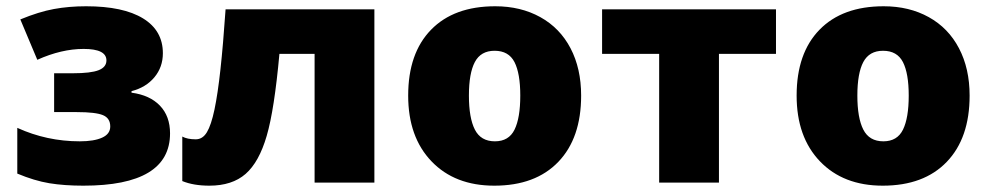

<svg xmlns="http://www.w3.org/2000/svg" viewBox="-20 -583 3159 613"><path d="M212.9 -349.1Q270 -349.1 294.9 -358.9Q319.8 -368.7 319.8 -390.1Q319.8 -426.8 247.1 -426.8Q176.3 -426.8 99.1 -392.1L44.9 -521Q104 -545.4 152.1 -554.2Q200.2 -563 254.9 -563Q373.5 -563 436.8 -524.2Q500 -485.4 500 -413.1Q500 -368.7 472.9 -336.2Q445.8 -303.7 399.9 -292V-287.1Q458.5 -279.3 490.7 -245.6Q522.9 -211.9 522.9 -157.2Q522.9 9.8 246.1 9.8Q185.1 9.8 137.5 2Q89.8 -5.9 35.2 -28.8V-174.8Q129.4 -131.8 234.9 -131.8Q280.3 -131.8 306.2 -143.6Q332 -155.3 332 -179.2Q332 -205.6 308.8 -215.3Q285.6 -225.1 225.1 -225.1H152.8V-349.1Z M1175.3 0H984.4V-411.1H872.1Q856 -232.9 831.5 -149.2Q807.1 -65.4 764.2 -27.8Q721.2 9.8 648.4 9.8Q597.7 9.8 562 -4.9V-147Q578.1 -138.2 605 -138.2Q627 -138.2 640.6 -160.9Q654.3 -183.6 664.8 -233.4Q675.3 -283.2 683.8 -361.3Q692.4 -439.5 700.2 -553.2H1175.3Z M1835.4 -277.8Q1835.4 -142.1 1762.5 -66.2Q1689.5 9.8 1558.1 9.8Q1432.1 9.8 1357.7 -67.9Q1283.2 -145.5 1283.2 -277.8Q1283.2 -413.1 1356.2 -488Q1429.2 -563 1561 -563Q1642.6 -563 1705.1 -528.3Q1767.6 -493.7 1801.5 -429Q1835.4 -364.3 1835.4 -277.8ZM1477.1 -277.8Q1477.1 -206.5 1496.1 -169.2Q1515.1 -131.8 1560.1 -131.8Q1604.5 -131.8 1622.8 -169.2Q1641.1 -206.5 1641.1 -277.8Q1641.1 -348.6 1622.6 -384.8Q1604 -420.9 1559.1 -420.9Q1515.1 -420.9 1496.1 -385Q1477.1 -349.1 1477.1 -277.8Z M2457.5 -411.1H2275.4V0H2084.5V-411.1H1902.3V-553.2H2457.5Z M3075.7 -277.8Q3075.7 -142.1 3002.7 -66.2Q2929.7 9.8 2798.3 9.8Q2672.4 9.8 2597.9 -67.9Q2523.4 -145.5 2523.4 -277.8Q2523.4 -413.1 2596.4 -488Q2669.4 -563 2801.3 -563Q2882.8 -563 2945.3 -528.3Q3007.8 -493.7 3041.7 -429Q3075.7 -364.3 3075.7 -277.8ZM2717.3 -277.8Q2717.3 -206.5 2736.3 -169.2Q2755.4 -131.8 2800.3 -131.8Q2844.7 -131.8 2863 -169.2Q2881.3 -206.5 2881.3 -277.8Q2881.3 -348.6 2862.8 -384.8Q2844.2 -420.9 2799.3 -420.9Q2755.4 -420.9 2736.3 -385Q2717.3 -349.1 2717.3 -277.8Z"/></svg>

Font: OpenSans-ExtraBold
Style: Regular
Weight: 800
Foundry: Ascender Corporation
Version: Version 1.10